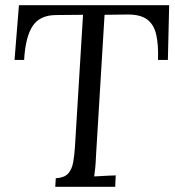

<svg xmlns="http://www.w3.org/2000/svg" viewBox="-20 -720 676 740"><path d="M632 -700 627 -489H589Q591 -548 582 -587Q573 -626 546.5 -645.5Q520 -665 468 -664L383 -663L350 -119Q349 -92 347 -72.5Q345 -53 343 -40Q357 -41 371 -41.5Q385 -42 398.5 -43Q412 -44 426 -44L424 0H193L195 -33Q228 -35 242.5 -51Q257 -67 262 -94.5Q267 -122 269 -156L300 -663L197 -662Q134 -662 106 -620Q78 -578 73 -489H36L53 -700Z"/></svg>

Font: Lora
Style: Italic
Weight: 400
Italic angle: -3°
Designer: Olga Karpushina, Alexei Vanyashin (Cyrillic)
Foundry: Cyreal
Version: Version 3.008